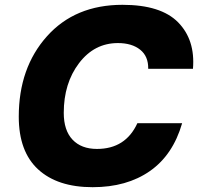

<svg xmlns="http://www.w3.org/2000/svg" viewBox="-20 -764 823 798"><path d="M489 -744Q649 -744 720.5 -671Q792 -598 782 -478H596Q597 -530 562.5 -557.5Q528 -585 470 -585Q372 -585 308.5 -501.5Q245 -418 245 -295Q245 -222 281.5 -183.5Q318 -145 383 -145Q502 -145 551 -252H737Q699 -120 603 -53Q507 14 365 14Q219 14 138.5 -60Q58 -134 58 -279Q58 -482 175 -613Q292 -744 489 -744Z"/></svg>

Font: Nacelle Heavy
Style: Italic
Weight: 800
Italic angle: -12°
Designer: Sora Sagano
Foundry: Sora Sagano
Version: Version 1.000;FEAKit 1.0